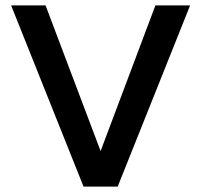

<svg xmlns="http://www.w3.org/2000/svg" viewBox="-20 -688 743 708"><path d="M414 0H288L21 -668H148L351 -131L553 -668H681Z"/></svg>

Font: Celebes SemiBold
Style: Regular
Weight: 600
Designer: Anugrah Pasau
Foundry: Lafontype
Version: Version 1.000